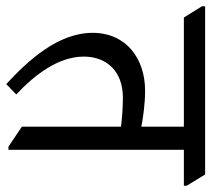

<svg xmlns="http://www.w3.org/2000/svg" viewBox="-90 -612 676 614"><g transform="rotate(90 248.0 -305.0)"><path d="M210 13 243 -19C178 -80 122 -155 122 -235C122 -308 169 -360 253 -360C286 -360 322 -357 346 -354V-37L410 6H420V-555H535V-564L499 -623H-39V-613L-3 -555H346V-419C315 -425 272 -431 231 -431C130 -431 46 -372 46 -263C46 -152 136 -55 210 13Z"/></g></svg>

Font: Noto Serif Devanagari SemiCondensed
Style: Regular
Weight: 400
Width: 4
Designer: Universal Thirst, Indian Type Foundry and the Monotype Design Team
Foundry: Monotype Imaging Inc.
Version: Version 2.004